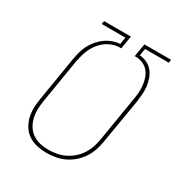

<svg xmlns="http://www.w3.org/2000/svg" viewBox="-173 -863 946 998"><g transform="rotate(30 300.0 -363.5)"><path d="M247 8Q218 8 190 2Q162 -4 139.5 -18.5Q117 -33 102 -55.5Q87 -78 80 -105Q73 -132 73.5 -160.5Q74 -189 79 -218L123 -485Q127 -507 133 -529Q139 -551 149.5 -571.5Q160 -592 175.5 -610.5Q191 -629 210.5 -643Q230 -657 252 -665Q274 -673 296 -674L303 -716H161L164 -735H325L312 -657H299Q279 -656 258.5 -648.5Q238 -641 220.5 -628Q203 -615 189.5 -597.5Q176 -580 167 -561Q158 -542 152.5 -522Q147 -502 143 -482L99 -215Q95 -189 94.5 -163.5Q94 -138 100 -114Q106 -90 119 -69.5Q132 -49 152 -35.5Q172 -22 196.5 -16.5Q221 -11 247 -11Q271 -11 296 -15.5Q321 -20 344.5 -31.5Q368 -43 388 -60.5Q408 -78 422 -100Q436 -122 444 -146Q452 -170 456 -194L500 -461Q504 -483 505.5 -504.5Q507 -526 504.5 -547Q502 -568 495.5 -587.5Q489 -607 476.5 -622.5Q464 -638 445 -647Q426 -656 405 -657H393L406 -735H566L563 -716H421L414 -674Q438 -672 458.5 -662Q479 -652 493 -635Q507 -618 514.5 -596.5Q522 -575 525 -552.5Q528 -530 526 -506Q524 -482 521 -458L476 -191Q472 -165 463 -138.5Q454 -112 438.5 -88.5Q423 -65 401 -45.5Q379 -26 353.5 -14Q328 -2 300.5 3Q273 8 247 8Z"/></g></svg>

Font: Iosevka SS04 Th Ex Obl
Style: Regular
Weight: 100
Width: 7
Italic angle: -9°
Monospace: yes
Designer: Belleve Invis
Foundry: Belleve Invis
Version: Version 19.0.0; ttfautohint (v1.8.4)